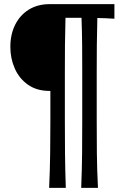

<svg xmlns="http://www.w3.org/2000/svg" viewBox="-20 -733 599 928"><path d="M217.5 175Q221.5 86.5 222.5 6.8Q223.5 -73 223.5 -154V-293.5H220Q158.5 -293.5 116 -323Q73.5 -352.5 51.8 -401.2Q30 -450 30 -506.5Q30 -566.5 53.2 -613.2Q76.5 -660 119.2 -686.5Q162 -713 220 -713H533V-642.5Q511.5 -644 491 -644.8Q470.5 -645.5 450.5 -646Q448.5 -577.5 448 -513.5Q447.5 -449.5 447.5 -384V-154Q447.5 -73 448.2 6.8Q449 86.5 453.5 175H372.5Q376 86.5 376.8 6.8Q377.5 -73 377.5 -154V-384Q377.5 -449.5 377 -514Q376.5 -578.5 374 -647Q365 -647 353.5 -647H296.5Q294.5 -578.5 294 -514Q293.5 -449.5 293.5 -384V-154Q293.5 -73 294.2 6.8Q295 86.5 298 175Z"/></svg>

Font: Commissioner Flair Medium
Style: Regular
Weight: 500
Designer: Kostas Bartsokas
Foundry: Kostas Bartsokas
Version: Version 1.000; ttfautohint (v1.8.3)